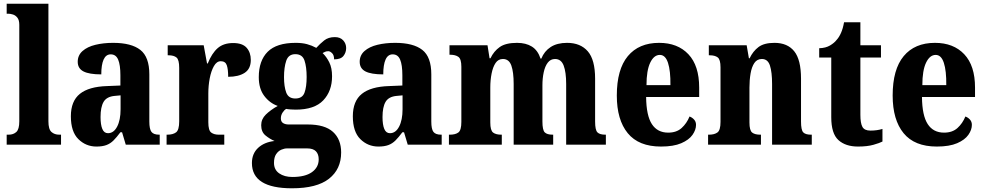

<svg xmlns="http://www.w3.org/2000/svg" viewBox="-20 -780 5310 1035"><path d="M16 0V-54H27Q52 -54 68 -68.5Q84 -83 84 -126V-646Q84 -672 73.5 -685Q63 -698 49 -702Q35 -706 27 -706H16V-760H241V-126Q241 -83 257.5 -68.5Q274 -54 299 -54H309V0Z M500 10Q443 10 402.5 -30Q362 -70 362 -153Q362 -235 410.5 -274Q459 -313 557 -316L629 -319V-374Q629 -430 617 -458.5Q605 -487 577 -487Q551 -487 538.5 -459Q526 -431 526 -379Q461 -379 430 -395Q399 -411 399 -447Q399 -482 425 -505Q451 -528 494.5 -538.5Q538 -549 590 -549Q688 -549 736.5 -511Q785 -473 785 -379V-125Q785 -84 796.5 -69Q808 -54 838 -54H841V0H658L638 -67H629Q609 -40 592 -23Q575 -6 553.5 2Q532 10 500 10ZM562 -62Q593 -62 611.5 -97.5Q630 -133 630 -191V-266L598 -263Q555 -259 538.5 -231Q522 -203 522 -149Q522 -108 531.5 -85Q541 -62 562 -62Z M878 0V-54H882Q912 -54 929 -66.5Q946 -79 946 -126V-414Q946 -458 931.5 -470Q917 -482 888 -482H884V-536H1078L1096 -438H1100Q1122 -493 1153.5 -520.5Q1185 -548 1237 -548Q1287 -548 1309.5 -522.5Q1332 -497 1332 -457Q1332 -409 1299 -387.5Q1266 -366 1210 -366Q1210 -407 1202.5 -428.5Q1195 -450 1170 -450Q1148 -450 1133 -423.5Q1118 -397 1110.5 -357.5Q1103 -318 1103 -276V-121Q1103 -77 1118.5 -65.5Q1134 -54 1159 -54H1189V0Z M1554 235Q1338 235 1338 99Q1338 48 1371.5 17Q1405 -14 1460 -20Q1434 -31 1411 -50Q1388 -69 1388 -105Q1388 -138 1413 -162.5Q1438 -187 1477 -209Q1434 -224 1404.5 -263Q1375 -302 1375 -364Q1375 -453 1423 -501Q1471 -549 1574 -549Q1609 -549 1635 -542Q1661 -535 1685 -522Q1705 -544 1727.5 -562Q1750 -580 1785 -580Q1814 -580 1830 -562.5Q1846 -545 1846 -521Q1846 -497 1831.5 -478.5Q1817 -460 1781 -460Q1781 -483 1770 -493.5Q1759 -504 1750 -504Q1739 -504 1732 -500.5Q1725 -497 1719 -494Q1740 -474 1755 -444Q1770 -414 1770 -369Q1770 -289 1722.5 -239Q1675 -189 1574 -189Q1564 -189 1547.5 -190Q1531 -191 1523 -193Q1513 -188 1503.5 -173.5Q1494 -159 1494 -142Q1494 -124 1506 -116.5Q1518 -109 1536 -109H1639Q1731 -109 1775 -69Q1819 -29 1819 42Q1819 132 1753.5 183.5Q1688 235 1554 235ZM1572 -249Q1610 -249 1621.5 -280.5Q1633 -312 1633 -365Q1633 -419 1621.5 -453.5Q1610 -488 1572 -488Q1535 -488 1523 -452.5Q1511 -417 1511 -364Q1511 -313 1523 -281Q1535 -249 1572 -249ZM1556 174Q1625 174 1661.5 148Q1698 122 1698 79Q1698 51 1683 35.5Q1668 20 1636 20H1527Q1513 20 1496.5 27Q1480 34 1468.5 51Q1457 68 1457 98Q1457 135 1485 154.5Q1513 174 1556 174Z M2020 10Q1963 10 1922.5 -30Q1882 -70 1882 -153Q1882 -235 1930.5 -274Q1979 -313 2077 -316L2149 -319V-374Q2149 -430 2137 -458.5Q2125 -487 2097 -487Q2071 -487 2058.5 -459Q2046 -431 2046 -379Q1981 -379 1950 -395Q1919 -411 1919 -447Q1919 -482 1945 -505Q1971 -528 2014.5 -538.5Q2058 -549 2110 -549Q2208 -549 2256.5 -511Q2305 -473 2305 -379V-125Q2305 -84 2316.5 -69Q2328 -54 2358 -54H2361V0H2178L2158 -67H2149Q2129 -40 2112 -23Q2095 -6 2073.5 2Q2052 10 2020 10ZM2082 -62Q2113 -62 2131.5 -97.5Q2150 -133 2150 -191V-266L2118 -263Q2075 -259 2058.5 -231Q2042 -203 2042 -149Q2042 -108 2051.5 -85Q2061 -62 2082 -62Z M2400 0V-54H2405Q2435 -54 2451 -66Q2467 -78 2467 -123V-420Q2467 -462 2451 -473.5Q2435 -485 2406 -485H2403V-536H2608L2619 -466H2624Q2642 -504 2674 -526.5Q2706 -549 2767 -549Q2815 -549 2847 -529Q2879 -509 2894 -464H2898Q2914 -504 2948.5 -526.5Q2983 -549 3037 -549Q3109 -549 3148.5 -503.5Q3188 -458 3188 -356V-125Q3188 -79 3200.5 -66.5Q3213 -54 3243 -54H3246V0H3032V-327Q3032 -391 3018.5 -426.5Q3005 -462 2972 -462Q2948 -462 2933 -442.5Q2918 -423 2911 -390.5Q2904 -358 2904 -320V-125Q2904 -79 2916.5 -66.5Q2929 -54 2959 -54H2962V0H2749V-327Q2749 -391 2736.5 -426.5Q2724 -462 2691 -462Q2666 -462 2651.5 -440.5Q2637 -419 2630 -383.5Q2623 -348 2623 -308V-120Q2623 -77 2638 -65.5Q2653 -54 2682 -54H2685V0Z M3543 10Q3423 10 3364 -62Q3305 -134 3305 -265Q3305 -406 3364.5 -477.5Q3424 -549 3533 -549Q3633 -549 3691 -487.5Q3749 -426 3749 -308V-257H3463Q3464 -157 3494 -111Q3524 -65 3582 -65Q3627 -65 3654.5 -90Q3682 -115 3697 -152Q3711 -147 3721.5 -135.5Q3732 -124 3732 -107Q3732 -80 3713 -53Q3694 -26 3652.5 -8Q3611 10 3543 10ZM3594 -321Q3595 -398 3581 -441Q3567 -484 3537 -484Q3505 -484 3485 -442Q3465 -400 3465 -321Z M3797 0V-54H3802Q3831 -54 3847.5 -66Q3864 -78 3864 -123V-417Q3864 -459 3849 -470.5Q3834 -482 3805 -482H3801V-536H4005L4017 -466H4021Q4039 -504 4069 -526.5Q4099 -549 4155 -549Q4225 -549 4261.5 -503.5Q4298 -458 4298 -356V-125Q4298 -79 4310 -66.5Q4322 -54 4352 -54H4356V0H4142V-327Q4142 -391 4130.5 -426.5Q4119 -462 4087 -462Q4061 -462 4046.5 -440.5Q4032 -419 4026 -383.5Q4020 -348 4020 -308V-120Q4020 -77 4034.5 -65.5Q4049 -54 4078 -54H4082V0Z M4605 10Q4538 10 4499.5 -25Q4461 -60 4461 -148V-470H4396V-520Q4431 -521 4454.5 -535Q4478 -549 4490 -565Q4503 -579 4513.5 -602.5Q4524 -626 4530 -660H4618V-536H4729V-470H4618V-161Q4618 -116 4629 -96Q4640 -76 4672 -76Q4708 -76 4737 -85V-17Q4722 -9 4688.5 0.5Q4655 10 4605 10Z M5030 10Q4910 10 4851 -62Q4792 -134 4792 -265Q4792 -406 4851.5 -477.5Q4911 -549 5020 -549Q5120 -549 5178 -487.5Q5236 -426 5236 -308V-257H4950Q4951 -157 4981 -111Q5011 -65 5069 -65Q5114 -65 5141.5 -90Q5169 -115 5184 -152Q5198 -147 5208.5 -135.5Q5219 -124 5219 -107Q5219 -80 5200 -53Q5181 -26 5139.5 -8Q5098 10 5030 10ZM5081 -321Q5082 -398 5068 -441Q5054 -484 5024 -484Q4992 -484 4972 -442Q4952 -400 4952 -321Z"/></svg>

Font: Noto Serif Hebrew Condensed ExtraBold
Style: Regular
Weight: 800
Width: 3
Designer: Monotype Design Team
Foundry: Monotype Imaging Inc.
Version: Version 2.004; ttfautohint (v1.8.4.7-5d5b)